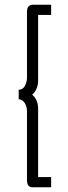

<svg xmlns="http://www.w3.org/2000/svg" viewBox="-20 -760 288 811"><path d="M141 -697V-420Q141 -383 116 -360Q141 -339 141 -300V-12H196V31H117Q94 31 94 1V-289Q94 -309 85 -324Q76 -339 59 -341V-381Q77 -381 85.5 -398Q94 -415 94 -431V-710Q94 -727 101.5 -733.5Q109 -740 117 -740H196V-697Z"/></svg>

Font: Raleway-v4020 Light
Style: Regular
Weight: 300
Designer: Matt McInerney, Pablo Impallari, Rodrigo Fuenzalida
Foundry: Matt McInerney, Pablo Impallari, Rodrigo Fuenzalida
Version: Version 4.020;PS 004.020;hotconv 1.0.88;makeotf.lib2.5.64775